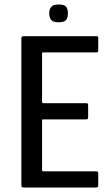

<svg xmlns="http://www.w3.org/2000/svg" viewBox="-20 -834 489 854"><path d="M85 0Q75 0 75 -9V-664Q75 -673 85 -673H406Q414 -673 415.5 -671.5Q417 -670 417 -663V-612Q417 -604 415 -602.5Q413 -601 406 -601H174Q169 -601 168 -599.5Q167 -598 167 -593V-383Q167 -378 168.5 -376.5Q170 -375 174 -375H361Q369 -375 370.5 -373Q372 -371 372 -362V-316Q372 -308 370.5 -305.5Q369 -303 361 -303H174Q169 -303 168 -302Q167 -301 167 -296V-81Q167 -76 168 -74Q169 -72 174 -72H404Q414 -72 415.5 -70Q417 -68 417 -59V-13Q417 -4 414.5 -2Q412 0 404 0ZM282 -775Q282 -755 274 -745Q266 -735 241 -735Q217 -735 208 -745Q199 -755 199 -775Q199 -793 208 -803.5Q217 -814 241 -814Q267 -814 274.5 -803.5Q282 -793 282 -775Z"/></svg>

Font: Glory Medium
Style: Regular
Weight: 500
Designer: Robert Leuschke
Foundry: Robert Leuschke
Version: Version 1.011